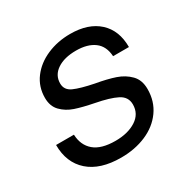

<svg xmlns="http://www.w3.org/2000/svg" viewBox="-133 -691 824 829"><g transform="rotate(-30 278.5 -276.5)"><path d="M26 -178H115Q117 -125 152 -95Q187 -65 258 -65Q320 -65 360.5 -91Q401 -117 401 -164Q401 -202 365.5 -220Q330 -238 262 -251Q206 -262 170.5 -274Q135 -286 110.5 -311Q86 -336 86 -378Q86 -433 117.5 -475Q149 -517 202 -540Q255 -563 318 -563Q408 -563 459 -516.5Q510 -470 510 -387H431Q428 -438 394.5 -463Q361 -488 304 -488Q245 -488 209.5 -464Q174 -440 174 -399Q174 -366 206.5 -351.5Q239 -337 304 -324Q361 -314 399 -301Q437 -288 463 -261.5Q489 -235 489 -190Q489 -129 456.5 -83.5Q424 -38 368 -14Q312 10 243 10Q139 10 82.5 -40Q26 -90 26 -178Z"/></g></svg>

Font: Open Sauce One
Style: Italic
Weight: 400
Italic angle: -10°
Designer: Alfredo Marco Pradil
Foundry: Creative Sauce Fz LLC
Version: Version 1.477